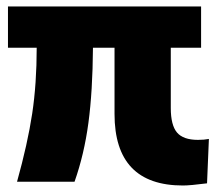

<svg xmlns="http://www.w3.org/2000/svg" viewBox="-20 -568 683 600"><path d="M337.9 -211.9V-418.9H270.5Q269.5 -282.2 256.3 -184.1Q243.2 -85.9 212.9 0H33.2Q66.4 -119.1 80.6 -212.9Q94.7 -306.6 94.7 -418.9H4.9V-547.9H608.4V-418.9H513.7V-230.5Q513.7 -176.8 533.2 -153.8Q552.7 -130.9 598.6 -130.9Q618.2 -130.9 632.8 -133.8L627 4.9Q574.2 11.7 551.8 11.7Q337.9 11.7 337.9 -211.9Z"/></svg>

Font: Min Sans Black
Style: Regular
Weight: 900
Designer: Jinseong-Kim, NotoSansCJK, Nunito
Foundry: Jinseong-Kim
Version: Version 1.000